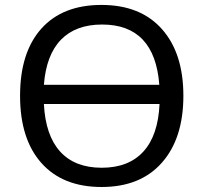

<svg xmlns="http://www.w3.org/2000/svg" viewBox="-20 -745 822 775"><path d="M623 -402.8Q604.5 -646 392.1 -646Q285.6 -646 226.1 -584.7Q166.5 -523.4 157.2 -402.8ZM624 -325.2H157.2Q163.6 -198.2 222.9 -133.1Q282.2 -67.9 390.6 -67.9Q499 -67.9 558.6 -133.1Q618.2 -198.2 624 -325.2ZM633.5 -627.7Q720.2 -530.3 720.2 -358.4Q720.2 -186.5 633.5 -88.4Q546.9 9.8 390.1 9.8Q233.4 9.8 147.2 -86.9Q61 -183.6 61 -358.4Q61 -533.2 146.7 -629.2Q232.4 -725.1 389.6 -725.1Q546.9 -725.1 633.5 -627.7Z"/></svg>

Font: NotoSans
Style: Regular
Weight: 400
Designer: Monotype Design team
Foundry: Monotype Imaging Inc.
Version: Version 1.04